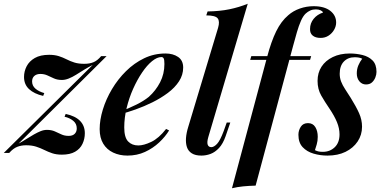

<svg xmlns="http://www.w3.org/2000/svg" viewBox="-68 -815 2036 1023"><path d="M31 -50Q53 -62 73.5 -75Q94 -88 112.5 -98.5Q131 -109 148 -116Q165 -123 182 -123Q206 -123 224 -115Q242 -107 259 -99Q276 -91 298 -91Q319 -91 330 -102Q341 -113 341 -131Q341 -156 322 -171.5Q303 -187 276 -193L282 -208Q333 -197 358.5 -171Q384 -145 384 -105Q384 -75 371.5 -48.5Q359 -22 332 -6.5Q305 9 262 9Q232 9 210 1.5Q188 -6 168 -16Q148 -26 125 -33.5Q102 -41 71 -41Q45 -41 23.5 -32.5Q2 -24 -19 0H-48L426 -469Q402 -457 379.5 -443Q357 -429 337 -416.5Q317 -404 298 -396.5Q279 -389 262 -389Q238 -389 220 -397Q202 -405 185 -413Q168 -421 147 -421Q127 -421 115 -410.5Q103 -400 103 -381Q103 -358 121 -342.5Q139 -327 168 -319L162 -304Q114 -315 87 -340Q60 -365 60 -405Q60 -435 74 -462Q88 -489 117.5 -506Q147 -523 194 -523Q223 -523 245 -516Q267 -509 286.5 -499Q306 -489 328 -482Q350 -475 381 -475Q409 -475 430 -483.5Q451 -492 471 -516H500Z M572 -220Q619 -238 658.5 -257.5Q698 -277 725 -299Q762 -332 785 -376.5Q808 -421 808 -474Q808 -497 804 -504Q800 -511 792 -511Q769 -511 742 -489Q715 -467 689 -428.5Q663 -390 641.5 -342Q620 -294 607 -241Q594 -188 594 -136Q594 -83 614.5 -61.5Q635 -40 669 -40Q698 -40 738 -59Q778 -78 817 -128L833 -120Q813 -87 780 -56Q747 -25 704.5 -5.5Q662 14 611 14Q569 14 535 -2Q501 -18 482 -49.5Q463 -81 463 -127Q463 -176 480 -231.5Q497 -287 528.5 -340Q560 -393 603.5 -436Q647 -479 700 -504.5Q753 -530 814 -530Q854 -530 881 -511.5Q908 -493 908 -455Q908 -416 886 -382Q864 -348 826.5 -320Q789 -292 744.5 -270Q700 -248 655 -232Q610 -216 571 -206Z M1042 -85Q1034 -58 1038.5 -44.5Q1043 -31 1058 -31Q1072 -31 1088.5 -48.5Q1105 -66 1124 -117L1140 -162H1159L1134 -89Q1120 -49 1099 -26.5Q1078 -4 1054 5Q1030 14 1005 14Q973 14 954 2Q935 -10 928 -31Q921 -52 923 -79.5Q925 -107 935 -139L1094 -667Q1104 -701 1092 -717Q1080 -733 1031 -733L1038 -754Q1103 -755 1154 -765.5Q1205 -776 1252 -795Z M1265 -496 1271 -516H1590L1584 -496ZM1615 -765Q1598 -765 1585 -759Q1572 -753 1561 -743Q1547 -730 1535.5 -704Q1524 -678 1514 -643.5Q1504 -609 1493 -568L1294 174Q1258 175 1227.5 178Q1197 181 1168 188L1355 -511Q1377 -594 1403.5 -648Q1430 -702 1468 -734Q1494 -757 1529.5 -769.5Q1565 -782 1603 -782Q1660 -782 1691.5 -757.5Q1723 -733 1723 -695Q1723 -675 1712 -656Q1701 -637 1682.5 -625Q1664 -613 1640 -613Q1613 -613 1598 -625.5Q1583 -638 1584 -661Q1584 -691 1603 -714.5Q1622 -738 1653 -748Q1651 -755 1640.5 -760Q1630 -765 1615 -765Z M1610 -15Q1618 -11 1627 -8.5Q1636 -6 1652 -6Q1690 -6 1715.5 -30.5Q1741 -55 1741 -99Q1741 -131 1727.5 -164Q1714 -197 1687 -237Q1663 -272 1643.5 -306Q1624 -340 1624 -384Q1624 -427 1645 -459.5Q1666 -492 1705 -511Q1744 -530 1796 -530Q1830 -530 1863 -522Q1896 -514 1917 -493Q1938 -472 1938 -432Q1938 -418 1932 -402.5Q1926 -387 1914 -376Q1902 -365 1882 -365Q1861 -365 1847 -381.5Q1833 -398 1833 -424Q1833 -447 1841.5 -467Q1850 -487 1862 -502Q1848 -510 1822 -510Q1786 -510 1764 -487Q1742 -464 1742 -422Q1742 -400 1749.5 -380.5Q1757 -361 1770.5 -340.5Q1784 -320 1801 -293Q1829 -248 1845 -212.5Q1861 -177 1861 -140Q1861 -96 1837.5 -61Q1814 -26 1773 -6Q1732 14 1677 14Q1638 14 1602.5 3.5Q1567 -7 1544.5 -31Q1522 -55 1522 -97Q1522 -120 1534.5 -139.5Q1547 -159 1573 -159Q1599 -159 1612 -138Q1625 -117 1625 -86Q1625 -64 1619.5 -45.5Q1614 -27 1610 -15Z"/></svg>

Font: Playfair Display SemiBold
Style: Italic
Weight: 600
Italic angle: -14°
Designer: Claus Eggers Sørensen
Foundry: Claus Eggers Sørensen
Version: Version 1.203